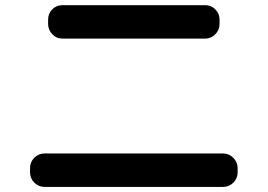

<svg xmlns="http://www.w3.org/2000/svg" viewBox="-20 -733 1040 746"><path d="M222.7 -712.9H777.3Q800.8 -712.9 816.9 -696.3Q833 -679.7 833 -657.2V-639.6Q833 -616.2 816.4 -599.6Q799.8 -583 777.3 -583H222.7Q199.2 -583 183.1 -600.1Q167 -617.2 167 -639.6V-657.2Q167 -680.7 183.1 -696.8Q199.2 -712.9 222.7 -712.9ZM153.3 -6.8Q129.9 -6.8 113.3 -23.4Q96.7 -40 96.7 -63.5V-80.1Q96.7 -103.5 113.3 -120.1Q129.9 -136.7 153.3 -136.7H846.7Q870.1 -136.7 886.7 -119.6Q903.3 -102.5 903.3 -80.1V-63.5Q903.3 -40 886.7 -23.4Q870.1 -6.8 846.7 -6.8Z"/></svg>

Font: Rounded Mgen+ 1mn bold
Style: Bold
Weight: 700
Designer: [Source Han Sans]
Ryoko NISHIZUKA  (kana & ideographs); Paul D. Hunt (Latin, Greek & Cyrillic); Wenlong ZHANG  (bopomofo
Version: Version 1.059.20150602